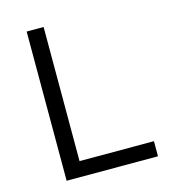

<svg xmlns="http://www.w3.org/2000/svg" viewBox="-103 -757 739 839"><g transform="rotate(-15 266.5 -337.5)"><path d="M95 0V-675H171.7V-68.3H508.3V0Z"/></g></svg>

Font: Funnel Sans Light Light
Style: Regular
Weight: 300
Version: Version 1.000